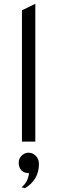

<svg xmlns="http://www.w3.org/2000/svg" viewBox="-20 -742 300 1006"><path d="M95 0V-688L165 -722V0ZM93 239Q127 212 132 165Q105 165 91.5 149.5Q78 134 78 111Q78 88 94 73Q110 58 130 58Q151 58 167.5 74.5Q184 91 184 117Q184 200 111 244Z"/></svg>

Font: Overpass Light
Style: Regular
Weight: 300
Designer: Delve Withrington, Thomas Jockin
Foundry: Delve Fonts
Version: Version 3.000;DELV;Overpass